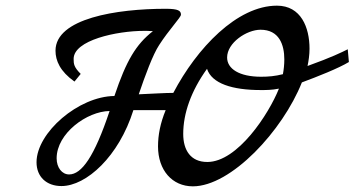

<svg xmlns="http://www.w3.org/2000/svg" viewBox="-20 -667 1252 678"><path d="M1066 -434C1070 -453 1073 -474 1073 -495C1073 -570 1043 -647 958 -647C817 -647 675 -497 592 -339C564 -339 517 -336 470 -334C492 -399 520 -475 542 -508C576 -561 619 -606 619 -615C619 -629 610 -636 565 -636C392 -636 176 -602 176 -488C176 -453 192 -415 243 -379L265 -406C241 -430 240 -441 240 -459C240 -525 392 -558 489 -558C495 -558 506 -558 520 -557C460 -510 426 -453 384 -328C258 -327 109 -199 109 -94C109 -43 144 -10 197 -10C285 -10 400 -115 451 -278H565C546 -232 538 -190 538 -150C538 -66 588 -9 661 -9C796 -9 978 -205 1046 -376C1100 -396 1176 -426 1212 -448L1208 -493C1186 -482 1152 -465 1066 -434ZM224 -51C199 -51 180 -75 180 -108C180 -196 287 -274 367 -275C313 -113 268 -51 224 -51ZM712 -95C653 -95 627 -137 627 -194C627 -267 655 -346 711 -424C728 -372 800 -349 901 -349C920 -349 940 -349 965 -354C929 -264 819 -95 712 -95ZM979 -405C951 -398 928 -396 902 -396C825 -396 782 -424 782 -464C782 -516 851 -562 900 -562C966 -562 984 -509 984 -457C984 -439 982 -421 979 -405Z"/></svg>

Font: Marck Script
Style: Regular
Weight: 400
Designer: Denis Masharov, Marck Fogel
Foundry: Denis Masharov
Version: Version 1.002